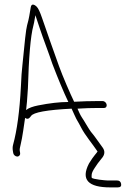

<svg xmlns="http://www.w3.org/2000/svg" viewBox="-20 -680 576 834"><path d="M55 0C62.9 0 68.8 -7.1 67.5 -15L65.8 -25C64.9 -30.3 66.4 -40.3 70.3 -55C76.6 -78.7 85.3 -142.8 89 -168C102.9 -158 109.2 -169.4 114.7 -176C124.8 -191.9 183.1 -202.6 291 -208C295.1 -199.3 299.3 -190.2 303.5 -180.5C315.2 -154.1 316.8 -156.6 332.4 -125.9C349.6 -92.2 382.1 -54.5 403.7 -22C402.2 -19.3 398.3 -14.3 392.2 -7C386.1 0.3 377.2 12.7 366.6 30C330.1 100.3 362.9 134 459.2 134H491.2C502.9 134 507.9 129 506.2 119C504.5 109 498.7 104 488.7 104H448.7C438.9 104 382.3 98.7 378.5 92C377.8 90.7 377.6 86.2 378.2 78.7C378.8 71.1 383.4 61.2 391.6 49L404.8 29.5C407.8 25.2 413.1 18.3 420.9 9C435.5 -7.3 437.2 -23.3 425.9 -39L412.9 -57C401 -73.5 388 -92.3 375 -107.5C367.7 -116 343.1 -159.9 336.3 -168.9C328.3 -180.6 322.6 -195.1 316.6 -208C346.4 -210 377.9 -211 407.3 -211H431.3C451.4 -211 444.8 -241 425.3 -241H402.3C372.9 -241 337.4 -240 302 -238C285.6 -271.6 252.1 -348.8 236.4 -392.6C209.3 -468.1 189.6 -523.6 163.1 -600.7C153.8 -627.9 146 -644.6 139.6 -650.7C133.3 -656.9 127.7 -660 122.9 -660C118.1 -660 115 -656.2 113.6 -648.5C107.9 -616.9 107.4 -604.5 97.7 -570.2C92.6 -552.1 87 -495.3 77.6 -399.6C74.6 -374.7 72.3 -342.2 70.7 -302C65.2 -197.4 54 -113.9 36.9 -51.5C34.6 -43.2 34.3 -34.3 35.8 -25L37.5 -15C38.8 -7.1 47.1 0 55 0ZM93.4 -202C95.8 -218.7 98.4 -250 101.2 -296C105.2 -431.5 112.5 -522.4 125 -568.7C130 -587.1 130.2 -598.9 133.7 -614C136.8 -605.3 143 -586.6 152.4 -557.9C167.4 -511.9 193.8 -444.4 207.3 -403C232.6 -336.8 255.6 -281.8 276.4 -238L276.5 -237C239.5 -237 195.8 -232 145.4 -222C123 -217.6 103.7 -210.9 93.4 -202Z"/></svg>

Font: MewTooHand
Style: CondLta
Weight: 400
Designer: Mew Too, Robert Jablonski
Version: Version 0.77